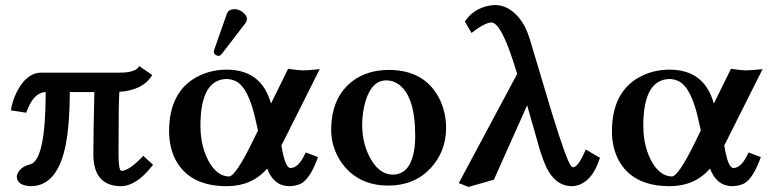

<svg xmlns="http://www.w3.org/2000/svg" viewBox="-20 -718 3021 753"><path d="M449.2 -433.1H142.1Q84 -433.1 45.4 -356.4Q27.8 -320.8 22.9 -285.2L83 -275.9Q107.9 -349.1 151.9 -356.4Q155.8 -356.9 159.2 -356.9Q159.2 -89.8 98.1 -73.2Q58.6 -64 47.4 -33.2Q45.9 -28.8 45.9 -25.9Q45.9 5.4 89.4 11.2Q94.7 11.7 100.1 12.2Q206.5 12.2 238.3 -153.3Q253.4 -233.4 253.9 -356.9H350.1Q346.2 -206.1 346.2 -108.9Q348.1 10.7 453.1 12.2Q514.6 12.2 576.7 -67.4Q578.6 -69.8 580.1 -71.8L542 -106.9Q486.3 -47.9 456.1 -47.9Q445.3 -49.8 444.8 -108.9Q444.8 -321.8 448.2 -357.9Q541 -363.8 577.1 -423.8L525.9 -459Q513.2 -433.1 449.2 -433.1Z M897.9 -682.1Q922.9 -682.1 940.9 -661.6Q948.2 -652.3 948.7 -644Q947.8 -634.8 943.8 -628.9L850.1 -506.8Q843.8 -499.5 838.9 -499Q824.7 -499 819.8 -509.8Q819.3 -511.7 818.8 -513.2Q819.3 -519 819.8 -522L870.1 -665Q877 -681.2 897.9 -682.1ZM991.7 -206.1 983.9 -241.2Q956.1 -372.1 906.2 -398.9Q888.7 -407.7 869.1 -408.2Q766.6 -406.2 766.1 -226.1Q766.1 -138.2 804.2 -75.7Q835.4 -26.9 877.9 -25.9Q903.3 -25.9 969.7 -161.1Q974.1 -169.9 979 -180.2ZM869.1 -444.8Q988.8 -444.8 1031.7 -343.3Q1038.1 -328.1 1043 -312L1109.9 -448.2Q1148.4 -442.4 1167 -441.9Q1186.5 -441.9 1233.9 -446.8L1082 -144L1084 -146Q1097.7 -60.1 1119.1 -59.1Q1151.4 -59.1 1177.7 -117.7Q1178.7 -119.6 1178.7 -120.1L1227.1 -102.1Q1197.3 -17.6 1160.6 2Q1140.6 11.7 1113.8 12.2Q1052.7 10.7 1027.8 -57.1Q968.8 11.7 870.1 12.2Q722.7 12.2 668 -92.3Q643.6 -140.1 643.1 -202.1Q643.1 -364.3 762.2 -421.4Q811.5 -444.8 869.1 -444.8Z M1494.6 -402.8Q1438.5 -402.8 1413.6 -321.3Q1400.9 -278.8 1400.4 -229Q1400.4 -148.4 1438.5 -86.9Q1472.2 -33.7 1519.5 -33.2Q1583 -33.2 1601.6 -114.7Q1608.4 -145 1608.4 -184.1Q1608.4 -347.2 1538.1 -390.6Q1518.6 -402.8 1494.6 -402.8ZM1278.8 -207Q1278.8 -338.4 1365.7 -402.3Q1422.9 -443.4 1504.4 -443.8Q1643.1 -443.8 1701.2 -335Q1729.5 -280.8 1729.5 -215.8Q1729.5 -124 1668.5 -58.1Q1604.5 9.8 1503.4 9.8Q1382.8 9.8 1318.8 -81.1Q1279.3 -139.2 1278.8 -207Z M2324.2 -104 2333 -100.1Q2307.1 -15.1 2252.9 6.3Q2238.3 11.7 2224.1 12.2Q2157.2 12.2 2121.1 -65.4Q2109.4 -91.3 2098.1 -127L2047.4 -305.2Q1941.4 -66.9 1917 -13.2L1817.4 15.1L1779.3 0L2008.3 -428.2Q2007.3 -431.2 1993.2 -476.1Q1943.4 -629.4 1907.2 -629.9Q1880.9 -628.9 1829.1 -588.9L1803.2 -633.8Q1836.9 -684.1 1898.4 -695.8Q1910.6 -697.8 1921.4 -698.2Q1973.1 -698.2 2014.6 -649.4Q2042 -616.2 2057.1 -566.9L2146 -270Q2203.1 -85 2220.2 -66.4Q2224.6 -62 2228 -62Q2247.1 -62 2276.4 -129.4Q2276.9 -130.9 2277.3 -131.8Z M2728.5 -206.1 2720.7 -241.2Q2692.9 -372.1 2643.1 -398.9Q2625.5 -407.7 2606 -408.2Q2503.4 -406.2 2502.9 -226.1Q2502.9 -138.2 2541 -75.7Q2572.3 -26.9 2614.7 -25.9Q2640.1 -25.9 2706.5 -161.1Q2710.9 -169.9 2715.8 -180.2ZM2606 -444.8Q2725.6 -444.8 2768.6 -343.3Q2774.9 -328.1 2779.8 -312L2846.7 -448.2Q2885.3 -442.4 2903.8 -441.9Q2923.3 -441.9 2970.7 -446.8L2818.8 -144L2820.8 -146Q2834.5 -60.1 2856 -59.1Q2888.2 -59.1 2914.6 -117.7Q2915.5 -119.6 2915.5 -120.1L2963.9 -102.1Q2934.1 -17.6 2897.5 2Q2877.4 11.7 2850.6 12.2Q2789.6 10.7 2764.6 -57.1Q2705.6 11.7 2606.9 12.2Q2459.5 12.2 2404.8 -92.3Q2380.4 -140.1 2379.9 -202.1Q2379.9 -364.3 2499 -421.4Q2548.3 -444.8 2606 -444.8Z"/></svg>

Font: Linux Libertine O
Style: Semibold
Weight: 700
Designer: Philipp H. Poll
Foundry: Philipp H. Poll
Version: Version 5.0.0